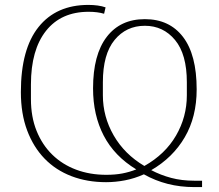

<svg xmlns="http://www.w3.org/2000/svg" viewBox="-20 -730 893 782"><path d="M803 32H771Q658 32 566 -20Q528 -3 489 4.5Q450 12 412 12Q335 12 271 -12.5Q207 -37 161.5 -84Q116 -131 90.5 -199Q65 -267 65 -355Q65 -530 137 -620Q209 -710 340 -710Q360 -710 378 -707.5Q396 -705 410 -700L404 -674Q377 -682 341 -682Q229 -682 167.5 -604.5Q106 -527 106 -386V-326Q106 -254 129 -197Q152 -140 193 -100Q234 -60 290 -39Q346 -18 413 -18Q449 -18 478 -23.5Q507 -29 535 -40Q446 -94 402.5 -177.5Q359 -261 359 -370Q359 -507 414.5 -579.5Q470 -652 570 -652Q670 -652 725.5 -579.5Q781 -507 781 -366Q781 -254 732.5 -171Q684 -88 596 -37Q634 -17 677 -5.5Q720 6 771 6H803ZM399 -342Q399 -255 443 -178.5Q487 -102 568 -54Q653 -102 697 -178Q741 -254 741 -342V-395Q741 -509 693 -567Q645 -625 570 -625Q494 -625 446.5 -567Q399 -509 399 -395Z"/></svg>

Font: IBM Plex Serif ExtLt
Style: Regular
Weight: 200
Designer: Mike Abbink, Paul van der Laan, Pieter van Rosmalen
Foundry: Bold Monday
Version: Version 3.001